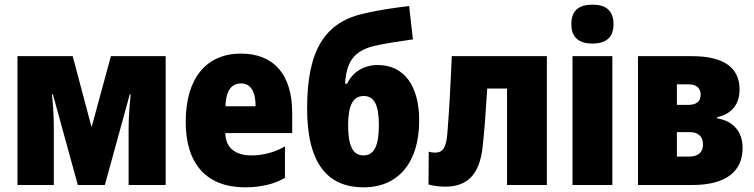

<svg xmlns="http://www.w3.org/2000/svg" viewBox="-20 -794 3237 824"><path d="M55 0H211V-240C211 -294 208 -342 203 -389H207L314 0H430L537 -389H541C536 -344 532 -290 532 -241V0H691V-553H456L373 -248L292 -553H55Z M1032 10C1100 10 1161 -5 1203 -31V-166C1162 -141 1109 -127 1060 -127C989 -127 948 -160 947 -223H1234V-310C1234 -472 1157 -564 1014 -564C866 -564 777 -459 777 -271C777 -88 869 10 1032 10ZM948 -338C949 -409 977 -436 1014 -436C1054 -436 1077 -404 1077 -338Z M1540 10C1690 10 1779 -97 1779 -277C1779 -425 1715 -515 1601 -515C1540 -515 1492 -483 1470 -435H1461C1467 -524 1494 -576 1591 -598C1641 -609 1684 -615 1752 -625L1736 -768C1668 -760 1608 -751 1551 -738C1373 -702 1298 -578 1298 -328C1298 -86 1391 10 1540 10ZM1540 -127C1493 -127 1474 -171 1474 -256C1474 -342 1495 -382 1541 -382C1586 -382 1606 -344 1606 -257C1606 -167 1585 -127 1540 -127Z M1892 7C1987 7 2038 -47 2051 -161C2060 -242 2064 -306 2071 -414H2156V0H2327V-553H1919C1911 -374 1907 -314 1900 -222C1895 -156 1878 -139 1847 -139C1837 -139 1830 -140 1820 -143L1819 -2C1842 4 1867 7 1892 7Z M2523 -607C2579 -607 2613 -632 2613 -690C2613 -748 2581 -774 2523 -774C2464 -774 2432 -749 2432 -690C2432 -632 2466 -607 2523 -607ZM2437 0H2608V-553H2437Z M2718 0H2950C3101 0 3167 -62 3167 -159C3167 -230 3126 -275 3058 -286V-291C3121 -305 3154 -347 3154 -410C3154 -503 3087 -553 2950 -553H2718ZM2885 -344V-432H2937C2969 -432 2987 -415 2987 -388C2987 -359 2969 -344 2935 -344ZM2885 -122V-227H2938C2976 -227 2997 -210 2997 -173C2997 -140 2976 -122 2937 -122Z"/></svg>

Font: Noto Sans Condensed Black
Style: Regular
Weight: 900
Width: 3
Designer: Monotype Design Team
Foundry: Monotype Imaging Inc.
Version: Version 2.013